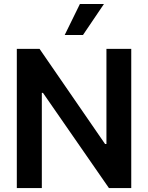

<svg xmlns="http://www.w3.org/2000/svg" viewBox="-20 -955 752 975"><path d="M646.5 0H533.2L198.2 -483.4H192.4V0H65.4V-707H180.7L513.7 -223.6H520.5V-707H646.5ZM385.7 -934.6H507.8L401.4 -777.3H308.6Z"/></svg>

Font: Pretendard Std SemiBold
Style: Regular
Weight: 600
Designer: Base glyphs from Inter by Rasmus Andersson; Hangeul glyphs from Noto Sans CJK(Source Han Sans) by Jang Soo-young and Kan
Foundry: Kil Hyung-jin
Version: Version 1.309